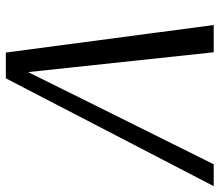

<svg xmlns="http://www.w3.org/2000/svg" viewBox="-66 -668 734 641"><g transform="rotate(-90 300.5 -347.0)"><path d="M0 0H73C73 0 379 -615 380 -618H381L447 0H538L446 -694H360Z"/></g></svg>

Font: KpSans
Style: Italic
Weight: 400
Italic angle: -11°
Version: Version 0.66